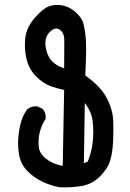

<svg xmlns="http://www.w3.org/2000/svg" viewBox="-20 -765 540 798"><path d="M58.1 -128.9Q55.2 -150.9 55.2 -169.7Q55.2 -188.5 57.1 -203.6Q61 -238.3 69.1 -263.4Q77.1 -288.6 93.8 -311.5Q109.4 -323.2 128.9 -323.2Q131.8 -323.2 136.2 -322.8L157.7 -312L158.2 -311Q169.9 -297.9 169.9 -278.3Q169.9 -275.4 169.4 -270.5Q140.1 -225.6 140.1 -172.4Q140.1 -163.6 141.1 -154.8Q143.6 -127 172.4 -104.5Q201.2 -82 240.7 -75.7L246.6 -391.1Q217.3 -397 189.5 -407.2Q159.2 -418.5 130.9 -446.5Q102.5 -474.6 91.3 -515.6Q83.5 -545.4 83.5 -578.1Q83.5 -589.8 84.5 -602.1Q88.4 -648.4 123 -689Q157.2 -729 182.6 -738.3Q199.2 -744.6 217.8 -744.6Q259.8 -744.6 293.9 -714.8Q320.3 -692.4 327.4 -664.1Q334.5 -635.7 336.9 -598.6Q337.9 -585.9 337.9 -555.2Q337.9 -524.4 334.5 -451.2Q398.4 -406.2 424.1 -356.7Q449.7 -307.1 450.7 -259.8Q451.2 -244.6 451.2 -233.4Q451.2 -200.2 449.7 -173.3Q447.8 -132.8 438.5 -99.6Q429.2 -65.9 395.5 -31.7Q362.3 1 317.9 8.3Q283.7 13.7 247.1 13.7Q228 13.7 225.6 13.2Q187.5 4.9 155.3 -10.3Q119.6 -26.9 91.6 -56.6Q63.5 -86.4 58.1 -128.9ZM365.2 -260.3Q361.8 -297.9 332.5 -337.4L328.6 -86.9L344.7 -93.3Q360.8 -132.3 365.2 -173.3Q367.7 -194.8 367.7 -216.3Q367.7 -237.8 365.2 -260.3ZM246.6 -481Q247.1 -538.1 247.1 -563.7Q247.1 -589.4 247.1 -600.1Q246.6 -629.9 227.1 -642.6Q220.7 -646.5 213.9 -646.5Q201.2 -646.5 187 -632.3Q168.5 -613.8 168.5 -585.4Q168.5 -578.6 169.4 -571.8Q175.3 -531.7 197.3 -509.8Q215.8 -490.7 246.6 -481Z"/></svg>

Font: Bakudai
Style: Medium
Weight: 500
Version: Version 1.48